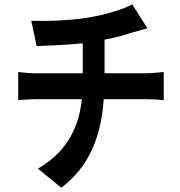

<svg xmlns="http://www.w3.org/2000/svg" viewBox="-20 -816 840 896"><path d="M464 -353H665C687 -353 722 -351 744 -349V-480C726 -478 681 -474 663 -474H468V-631C517 -640 557 -651 596 -664C610 -668 641 -676 668 -684L597 -796C557 -773 478 -749 398 -735C310 -719 187 -717 126 -719L151 -601C204 -603 289 -606 366 -614V-474H147C122 -474 86 -477 65 -480V-349C85 -351 124 -353 148 -353H362C347 -205 278 -99 157 -29L266 60C401 -42 452 -185 464 -353Z"/></svg>

Font: Glow Sans TC Compressed
Style: Bold
Weight: 700
Width: 2
Designer: Ryoko NISHIZUKA (kana, bopomofo & ideographs); Paul D. Hunt (Latin, Greek & Cyrillic); Sandoll Communications, Soo-young
Version: Version 0.93